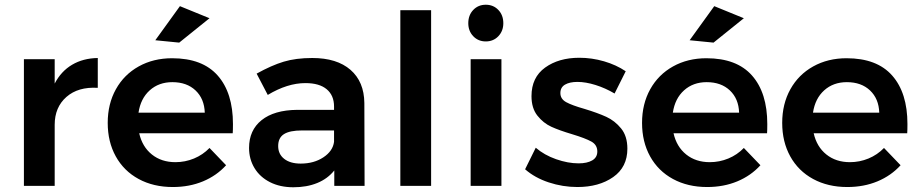

<svg xmlns="http://www.w3.org/2000/svg" viewBox="-20 -785 3884 811"><path d="M393 -540V-414Q310 -419 260.5 -375.5Q211 -332 211 -258V0H81V-535H211V-432Q238 -484 284.5 -511.5Q331 -539 393 -540Z M964 -261Q964 -235 963 -222H568Q581 -165 621.5 -132.5Q662 -100 721 -100Q762 -100 799.5 -115.5Q837 -131 865 -160L935 -87Q895 -43 837.5 -19Q780 5 710 5Q628 5 565.5 -29Q503 -63 469 -124.5Q435 -186 435 -266Q435 -346 469.5 -408Q504 -470 566 -504.5Q628 -539 707 -539Q835 -539 899.5 -466Q964 -393 964 -261ZM845 -309Q843 -368 806 -403Q769 -438 708 -438Q651 -438 612.5 -403.5Q574 -369 565 -309ZM740 -759 865 -708 737 -605 636 -615Z M1392 0V-65Q1364 -30 1320 -12Q1276 6 1219 6Q1163 6 1120.5 -15.5Q1078 -37 1055 -75Q1032 -113 1032 -160Q1032 -235 1085 -277.5Q1138 -320 1235 -321H1391V-335Q1391 -382 1360 -408Q1329 -434 1270 -434Q1194 -434 1111 -384L1064 -474Q1127 -509 1178.5 -524.5Q1230 -540 1299 -540Q1403 -540 1460.5 -490Q1518 -440 1519 -350L1520 0ZM1391 -186V-234H1256Q1204 -234 1179.5 -218.5Q1155 -203 1155 -168Q1155 -134 1180.5 -114Q1206 -94 1250 -94Q1306 -94 1346 -120.5Q1386 -147 1391 -186Z M1671 -742H1801V0H1671Z M1968 -535H2098V0H1968ZM2106 -687Q2106 -654 2085 -632Q2064 -610 2032 -610Q2000 -610 1979 -632Q1958 -654 1958 -687Q1958 -721 1979 -743Q2000 -765 2032 -765Q2064 -765 2085 -743Q2106 -721 2106 -687Z M2419 -439Q2386 -439 2366.5 -427.5Q2347 -416 2347 -392Q2347 -367 2371.5 -353.5Q2396 -340 2449 -325Q2505 -308 2541 -291.5Q2577 -275 2603.5 -242.5Q2630 -210 2630 -157Q2630 -79 2570 -37Q2510 5 2419 5Q2357 5 2298 -14.5Q2239 -34 2198 -70L2243 -161Q2279 -130 2329 -112.5Q2379 -95 2424 -95Q2460 -95 2481.5 -107.5Q2503 -120 2503 -145Q2503 -173 2478 -187Q2453 -201 2397 -218Q2343 -234 2309 -249.5Q2275 -265 2250 -296.5Q2225 -328 2225 -379Q2225 -458 2282.5 -499.5Q2340 -541 2427 -541Q2480 -541 2531.5 -526Q2583 -511 2623 -484L2576 -390Q2537 -413 2495.5 -426Q2454 -439 2419 -439Z M3221 -261Q3221 -235 3220 -222H2825Q2838 -165 2878.5 -132.5Q2919 -100 2978 -100Q3019 -100 3056.5 -115.5Q3094 -131 3122 -160L3192 -87Q3152 -43 3094.5 -19Q3037 5 2967 5Q2885 5 2822.5 -29Q2760 -63 2726 -124.5Q2692 -186 2692 -266Q2692 -346 2726.5 -408Q2761 -470 2823 -504.5Q2885 -539 2964 -539Q3092 -539 3156.5 -466Q3221 -393 3221 -261ZM3102 -309Q3100 -368 3063 -403Q3026 -438 2965 -438Q2908 -438 2869.5 -403.5Q2831 -369 2822 -309ZM2997 -759 3122 -708 2994 -605 2893 -615Z M3813 -261Q3813 -235 3812 -222H3417Q3430 -165 3470.5 -132.5Q3511 -100 3570 -100Q3611 -100 3648.5 -115.5Q3686 -131 3714 -160L3784 -87Q3744 -43 3686.5 -19Q3629 5 3559 5Q3477 5 3414.5 -29Q3352 -63 3318 -124.5Q3284 -186 3284 -266Q3284 -346 3318.5 -408Q3353 -470 3415 -504.5Q3477 -539 3556 -539Q3684 -539 3748.5 -466Q3813 -393 3813 -261ZM3694 -309Q3692 -368 3655 -403Q3618 -438 3557 -438Q3500 -438 3461.5 -403.5Q3423 -369 3414 -309Z"/></svg>

Font: Montserrat Medium
Style: Regular
Weight: 500
Designer: Julieta Ulanovsky
Foundry: Julieta Ulanovsky
Version: Version 6.001